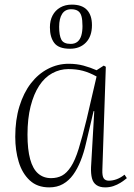

<svg xmlns="http://www.w3.org/2000/svg" viewBox="-20 -797 578 831"><path d="M423 -62Q422 -35 429 -25Q436 -15 451 -15Q468 -15 485.5 -21.5Q503 -28 519 -41L529 -26Q516 -15 501.5 -6Q487 3 470.5 8.5Q454 14 435 14Q412 14 397.5 4Q383 -6 378 -25.5Q373 -45 374 -73L388 -316H385L352 -176Q343 -136 329 -101Q315 -66 296.5 -40.5Q278 -15 252.5 -0.5Q227 14 193 14Q141 14 108.5 -16.5Q76 -47 61 -96.5Q46 -146 46 -205Q46 -278 64 -336.5Q82 -395 113.5 -436Q145 -477 187.5 -499Q230 -521 277 -521Q312 -521 341.5 -513Q371 -505 398 -493L429 -513L438 -508ZM201 -26Q228 -26 248.5 -37Q269 -48 287 -75.5Q305 -103 320.5 -153Q336 -203 355 -281L398 -466Q367 -483 339 -490.5Q311 -498 276 -498Q239 -498 206 -480Q173 -462 149.5 -426Q126 -390 112.5 -337Q99 -284 99 -214Q99 -150 110.5 -108Q122 -66 145 -46Q168 -26 201 -26ZM283 -586Q234 -586 215 -611Q196 -636 196 -679Q196 -708 207.5 -730Q219 -752 240.5 -764.5Q262 -777 291 -777Q335 -777 356.5 -754Q378 -731 378 -688Q378 -640 352 -613Q326 -586 283 -586ZM286 -607Q304 -607 315.5 -616.5Q327 -626 332 -643.5Q337 -661 337 -684Q337 -711 332.5 -727Q328 -743 317 -750Q306 -757 288 -757Q262 -757 249 -737Q236 -717 236 -681Q236 -644 245.5 -625.5Q255 -607 286 -607Z"/></svg>

Font: Literata 60pt ExtraLight
Style: Italic
Weight: 250
Italic angle: -2°
Designer: Latin by Veronika Burian and Jose Scaglione. Greek by Irene Vlachou. Cyrillic by Vera Evstafieva
Foundry: TypeTogether
Version: Version 3.103;gftools[0.9.29]